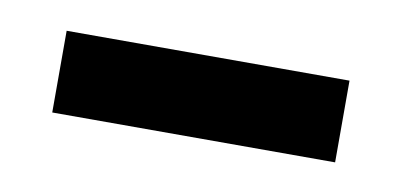

<svg xmlns="http://www.w3.org/2000/svg" viewBox="-27 -360 365 174"><g transform="rotate(10 155.0 -272.5)"><path d="M285.2 -234.9V-310.1H24.9V-234.9Z"/></g></svg>

Font: Gandom
Style: Regular
Weight: 400
Foundry: DejaVu fonts team - Redesigned by Saber Rastikerdar - Based on Samim Font
Version: Version 0.8